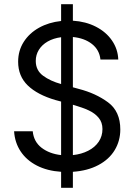

<svg xmlns="http://www.w3.org/2000/svg" viewBox="-20 -816 647 925"><path d="M274.4 11.7Q207.5 7.3 157.7 -18.3Q107.9 -43.9 79.6 -86.4Q51.3 -128.9 47.9 -183.6H137.7Q142.6 -133.3 180.2 -104.2Q217.8 -75.2 274.4 -68.8V-326.7L247.1 -334Q160.2 -359.4 113.8 -404.3Q67.4 -449.2 67.4 -518.6Q67.4 -571.8 94.2 -614Q121.1 -656.2 168 -682.4Q214.8 -708.5 274.4 -714.8V-795.9H331.1V-716.3Q393.1 -712.4 442.1 -687.3Q491.2 -662.1 519.5 -620.8Q547.9 -579.6 549.8 -529.3H463.9Q459 -575.7 423.1 -604Q387.2 -632.3 331.1 -637.7V-395.5L359.4 -387.7Q441.4 -366.7 500.5 -323Q559.6 -279.3 559.6 -192.4Q559.6 -137.7 532.7 -93Q505.9 -48.3 454.1 -20.8Q402.3 6.8 331.1 11.7V88.9H274.4ZM274.4 -411.1V-636.7Q237.3 -631.8 209.7 -616Q182.1 -600.1 167.2 -575.9Q152.3 -551.8 152.3 -522.5Q152.3 -477.1 187.5 -451.2Q222.7 -425.3 274.4 -411.1ZM473.6 -194.3Q473.6 -226.6 455.3 -248.5Q437 -270.5 407.5 -284.2Q377.9 -297.9 334 -310.5L331.1 -311.5V-68.8Q372.6 -73.2 405 -89.8Q437.5 -106.4 455.6 -133.3Q473.6 -160.2 473.6 -194.3Z"/></svg>

Font: Pretendard Std
Style: Regular
Weight: 400
Designer: Base glyphs from Inter by Rasmus Andersson; Hangeul glyphs from Noto Sans CJK(Source Han Sans) by Jang Soo-young and Kan
Foundry: Kil Hyung-jin
Version: Version 1.309